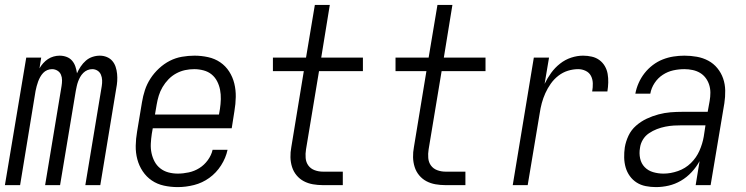

<svg xmlns="http://www.w3.org/2000/svg" viewBox="-21 -755 3041 783"><path d="M-1 0 86 -520H147L140 -476Q146 -487 155 -497Q164 -507 174.5 -514Q185 -521 197.5 -524.5Q210 -528 222 -528Q237 -528 250.5 -523Q264 -518 273 -507.5Q282 -497 286.5 -483.5Q291 -470 293 -456Q299 -470 308 -483.5Q317 -497 329 -507.5Q341 -518 356 -523Q371 -528 386 -528Q401 -528 414.5 -522.5Q428 -517 437 -506.5Q446 -496 450.5 -482.5Q455 -469 456.5 -454Q458 -439 457 -424Q456 -409 453 -394L388 0H327L394 -404Q396 -416 395.5 -428Q395 -440 390.5 -450.5Q386 -461 376.5 -467Q367 -473 355 -473Q345 -473 335.5 -469Q326 -465 318.5 -457.5Q311 -450 306 -441Q301 -432 297.5 -422.5Q294 -413 292 -403.5Q290 -394 288 -384L224 0H163L230 -404Q232 -416 232 -428Q232 -440 227.5 -450.5Q223 -461 213 -467Q203 -473 191 -473Q181 -473 171.5 -469Q162 -465 155 -457.5Q148 -450 143 -441Q138 -432 134.5 -422.5Q131 -413 128.5 -403.5Q126 -394 124 -384L61 0Z M704 8Q675 8 647.5 2Q620 -4 598 -19Q576 -34 561 -56.5Q546 -79 539 -105.5Q532 -132 532.5 -160.5Q533 -189 538 -218L558 -338Q562 -363 570 -387.5Q578 -412 592.5 -434.5Q607 -457 627.5 -476Q648 -495 671.5 -507Q695 -519 721 -523.5Q747 -528 772 -528Q800 -528 827.5 -522Q855 -516 877 -501Q899 -486 913.5 -463.5Q928 -441 934.5 -414.5Q941 -388 940.5 -359.5Q940 -331 935 -302L924 -232H602L598 -209Q595 -189 594 -169Q593 -149 597 -130.5Q601 -112 609.5 -96Q618 -80 632.5 -68.5Q647 -57 665.5 -52Q684 -47 704 -47Q726 -47 749 -52Q772 -57 792 -69.5Q812 -82 826.5 -102Q841 -122 846 -144H907Q900 -111 880.5 -80.5Q861 -50 832.5 -29.5Q804 -9 770.5 -0.5Q737 8 704 8ZM611 -288H872L876 -311Q879 -331 879.5 -350.5Q880 -370 876.5 -388.5Q873 -407 864.5 -423.5Q856 -440 842 -451.5Q828 -463 809 -468Q790 -473 771 -473Q752 -473 733.5 -469Q715 -465 697.5 -455.5Q680 -446 666 -431.5Q652 -417 642 -400Q632 -383 626.5 -365Q621 -347 618 -329Z M1296 0Q1275 0 1255 -3.5Q1235 -7 1218 -16Q1201 -25 1188.5 -40Q1176 -55 1170 -74Q1164 -93 1163.5 -113.5Q1163 -134 1167 -155L1218 -465H1092V-520H1227L1263 -735H1324L1289 -520H1459V-465H1280L1227 -146Q1224 -128 1225.5 -110.5Q1227 -93 1236.5 -80Q1246 -67 1262 -61Q1278 -55 1296 -55H1377V0Z M1796 0Q1775 0 1755 -3.5Q1735 -7 1718 -16Q1701 -25 1688.5 -40Q1676 -55 1670 -74Q1664 -93 1663.5 -113.5Q1663 -134 1667 -155L1718 -465H1592V-520H1727L1763 -735H1824L1789 -520H1959V-465H1780L1727 -146Q1724 -128 1725.5 -110.5Q1727 -93 1736.5 -80Q1746 -67 1762 -61Q1778 -55 1796 -55H1877V0Z M2070 0 2156 -520H2218L2200 -413Q2211 -436 2226.5 -457.5Q2242 -479 2263 -495.5Q2284 -512 2308.5 -520Q2333 -528 2357 -528Q2375 -528 2392.5 -524Q2410 -520 2423.5 -510Q2437 -500 2445.5 -485.5Q2454 -471 2457 -454Q2460 -437 2459.5 -418.5Q2459 -400 2456 -382H2394Q2397 -399 2396.5 -415.5Q2396 -432 2389 -445.5Q2382 -459 2367.5 -466Q2353 -473 2337 -473Q2316 -473 2295 -466.5Q2274 -460 2256 -446Q2238 -432 2225 -413.5Q2212 -395 2203 -375Q2194 -355 2188.5 -334.5Q2183 -314 2180 -293L2131 0Z M2654 8Q2633 8 2612.5 4Q2592 0 2575.5 -10.5Q2559 -21 2547.5 -37Q2536 -53 2530.5 -72Q2525 -91 2524.5 -112Q2524 -133 2527 -154Q2531 -178 2542 -201.5Q2553 -225 2573 -242.5Q2593 -260 2616.5 -271Q2640 -282 2664.5 -288.5Q2689 -295 2713 -297Q2737 -299 2762 -299H2865L2873 -343Q2876 -360 2876 -377Q2876 -394 2871 -409.5Q2866 -425 2856.5 -437.5Q2847 -450 2833.5 -458Q2820 -466 2803.5 -469.5Q2787 -473 2770 -473Q2747 -473 2724.5 -468Q2702 -463 2682 -450Q2662 -437 2648.5 -416.5Q2635 -396 2631 -373H2570Q2574 -395 2583.5 -416.5Q2593 -438 2607.5 -456.5Q2622 -475 2641 -489.5Q2660 -504 2681.5 -512.5Q2703 -521 2725.5 -524.5Q2748 -528 2770 -528Q2796 -528 2821 -523.5Q2846 -519 2867.5 -507.5Q2889 -496 2904.5 -477Q2920 -458 2928 -435Q2936 -412 2936.5 -386Q2937 -360 2933 -334L2877 0H2816L2832 -98Q2819 -74 2799.5 -53Q2780 -32 2756 -18Q2732 -4 2706 2Q2680 8 2654 8ZM2685 -47Q2714 -47 2744 -57.5Q2774 -68 2796.5 -90Q2819 -112 2831.5 -140.5Q2844 -169 2849 -198L2856 -244H2762Q2744 -244 2727 -243Q2710 -242 2692.5 -238.5Q2675 -235 2658 -228.5Q2641 -222 2625.5 -211.5Q2610 -201 2600.5 -185Q2591 -169 2589 -152Q2585 -130 2589.5 -109Q2594 -88 2608 -73.5Q2622 -59 2642.5 -53Q2663 -47 2685 -47Z"/></svg>

Font: Iosevka SS04 Light Oblique
Style: Regular
Weight: 300
Italic angle: -9°
Monospace: yes
Designer: Belleve Invis
Foundry: Belleve Invis
Version: Version 19.0.0; ttfautohint (v1.8.4)